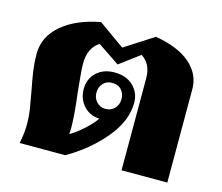

<svg xmlns="http://www.w3.org/2000/svg" viewBox="-84 -662 890 770"><g transform="rotate(15 361.5 -276.5)"><path d="M65 -81Q65 -112 60.5 -141Q56 -170 47 -218Q38 -263 33.5 -296Q29 -329 29 -363Q29 -434 87 -484Q145 -534 246 -553L354 -476L474 -553Q571 -536 620 -492.5Q669 -449 669 -388V0H479V-383Q479 -441 437 -468L354 -406L263 -467Q219 -439 219 -373Q219 -350 223 -313Q227 -276 228 -260Q240 -164 240 -114Q240 -95 239 -86Q264 -100 294.5 -127.5Q325 -155 339 -177Q298 -179 273 -207.5Q248 -236 248 -276Q248 -318 276.5 -345Q305 -372 351 -372Q400 -372 429 -344Q458 -316 458 -275Q458 -198 395.5 -124Q333 -50 245 0H56Q65 -42 65 -81ZM405 -275Q405 -298 391.5 -313.5Q378 -329 352 -329Q329 -329 315 -313.5Q301 -298 301 -275Q301 -252 316 -236.5Q331 -221 352 -221Q375 -221 390 -236.5Q405 -252 405 -275Z"/></g></svg>

Font: Taviraj ExtraBold
Style: Regular
Weight: 800
Designer: Katatrad Team
Foundry: CadsonDemak
Version: Version 1.001